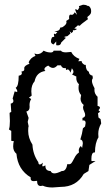

<svg xmlns="http://www.w3.org/2000/svg" viewBox="-20 -807 484 832"><path d="M207.5 5.4Q181.2 5.4 165.5 -2.4L156.2 -1Q140.6 -1 140.6 -23.4L126 -22Q112.8 -22 112.8 -33.7L113.3 -38.1Q57.1 -71.8 51.3 -140.6Q37.1 -152.3 37.1 -172.4Q37.1 -188 40.5 -194.8L28.8 -196.8V-239.7L18.6 -246.1Q22.9 -256.8 22.9 -282.7L21.5 -317.9L28.8 -322.3L26.4 -357.9Q38.1 -360.8 38.1 -369.1Q38.1 -375 34.7 -379.9L43.5 -411.1L51.8 -408.7Q55.2 -408.7 55.2 -411.6Q55.2 -415.5 47.9 -426.8Q61 -432.6 61 -479Q74.7 -481 74.7 -489.7L73.2 -497.6Q85.4 -497.6 85.4 -507.3L85 -511.7Q85 -522.5 107.9 -530.8L104 -537.1Q112.3 -557.1 133.8 -564.9L128.9 -575.2L140.1 -572.3Q158.2 -572.3 168.9 -587.4Q184.1 -579.6 199.7 -579.6Q210.4 -579.6 212.4 -587.4H244.1Q248.5 -580.1 266.1 -580.1L288.6 -582Q298.8 -561 324.2 -551.8L319.3 -541.5L333.5 -542.5Q334 -532.7 346.7 -525.9H351.6Q351.6 -502.4 365.2 -496.1Q365.2 -482.9 380.9 -479L382.3 -468.3Q378.4 -462.9 378.4 -456.5Q378.4 -444.8 389.6 -424.8L389.2 -417Q389.2 -399.9 402.8 -387.7V-348.1Q413.1 -345.7 413.1 -340.8Q413.1 -335.9 406.7 -329.6L413.6 -322.8L404.8 -316.4L406.7 -297.9L416 -290.5L418.5 -272Q405.8 -250.5 405.8 -226.6L406.7 -211.9Q391.6 -188 391.6 -146.5H389.2Q376 -146.5 376 -118.2L376.5 -108.9L394 -109.4L367.2 -92.3L363.3 -65.9L342.8 -53.2Q310.5 2.9 243.2 2.9ZM215.8 -55.7Q227.5 -55.7 247.6 -65.9H250Q266.6 -65.9 272 -96.2L278.3 -95.2Q285.6 -95.2 289.8 -100.6Q293.9 -106 297.9 -114Q301.8 -122.1 307.1 -130.9Q312.5 -139.6 322.3 -146.5L321.3 -154.8Q321.3 -165.5 330.1 -174.3L335.9 -166L338.9 -185.5Q338.9 -200.7 328.1 -202.6Q336.4 -228 339.4 -251L348.6 -258.8L351.1 -273.9Q351.1 -285.2 341.8 -285.2L337.4 -284.7V-295.9Q349.1 -299.3 349.1 -308.6Q349.1 -315.4 344.5 -324.7Q339.8 -334 339.8 -340.8Q339.8 -346.7 342.8 -352.1Q329.1 -362.8 329.1 -379.9L331.5 -395Q320.3 -407.7 320.3 -425.8Q320.3 -438.5 322.3 -441.9Q310.5 -452.1 310.5 -469.7L311 -475.1L292 -484.4Q298.3 -489.3 298.3 -496.1Q298.3 -502.9 291.5 -511.2L285.6 -492.2Q279.8 -506.3 272.9 -506.3L266.6 -503.4L264.6 -512.7L259.3 -511.7Q249 -511.7 244.1 -523.9H229Q219.2 -512.7 209.5 -512.7Q199.7 -512.7 189 -522.9Q172.4 -515.1 172.4 -507.3Q172.4 -502.9 176.8 -499.5Q137.7 -494.1 129.9 -454.6Q115.7 -439 115.7 -411.1L117.2 -392.6L105.5 -383.8L115.2 -377.9Q107.9 -366.7 107.9 -351.6L108.4 -343.8Q108.4 -326.7 94.2 -323.7L104 -295.9L100.1 -278.8L104 -260.3Q102.1 -256.3 102.1 -239.7Q102.1 -209 120.6 -180.2Q122.6 -138.2 146 -104.5Q146.5 -94.2 152.3 -94.2Q158.2 -94.2 166 -102.1L163.1 -90.3Q163.1 -85.9 166.5 -85.9L176.8 -90.3V-86.9Q176.8 -66.4 199.2 -65.9Q203.6 -55.7 215.8 -55.7ZM230.5 -610.4 223.6 -611.3V-627.4L211.9 -614.3Q200.7 -618.2 200.7 -627.9Q200.7 -636.2 205.6 -645.5L215.3 -647.9L213.4 -658.2Q213.4 -661.1 215.3 -661.1L220.2 -658.7L228.5 -667.5L215.8 -671.4Q228 -671.9 232.7 -674.6Q237.3 -677.2 238.8 -680.4Q240.2 -683.6 240.7 -686Q241.2 -688.5 245.6 -688.5L246.1 -688Q250.5 -688 259.3 -695.6Q268.1 -703.1 268.1 -710.4L267.1 -716.3L279.8 -724.6L279.3 -731Q279.3 -743.7 285.6 -743.7L291.5 -742.7Q298.3 -742.7 303.7 -753.9L314 -742.7L305.2 -766.1L310.5 -766.6L314.5 -763.2Q318.4 -763.2 323.7 -774.4L321.8 -780.3L339.8 -786.6Q351.6 -786.6 358.4 -782.2L362.8 -780.3L363.3 -782.2Q375 -773.9 375 -758.8Q375 -751 372.3 -746.8Q369.6 -742.7 366.7 -740.2Q363.8 -737.8 361.1 -735.8Q358.4 -733.9 358.4 -731L361.3 -724.1Q331.1 -702.6 325.7 -695.3L317.4 -697.3L301.8 -683.6L314 -681.6Q307.1 -675.8 300.3 -675.8L295.9 -676.3L296.4 -670.4L290 -663.6L281.7 -671.4L285.2 -661.6L272 -650.4Q258.3 -648.4 258.3 -646L265.6 -643.1L245.1 -622.6Q243.2 -610.4 230.5 -610.4Z"/></svg>

Font: Truetypewriter PolyglOTT
Style: Regular
Weight: 400
Designer: Sergey Beatoff a.k.a. Sam_T
Version: Version 3.76